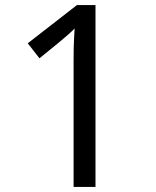

<svg xmlns="http://www.w3.org/2000/svg" viewBox="-20 -734 612 754"><path d="M355 0H269V-499Q269 -528 269.5 -548Q270 -568 271 -585.5Q272 -603 273 -622Q257 -606 244 -595Q231 -584 211 -567L135 -505L89 -564L282 -714H355Z"/></svg>

Font: Noto Sans Cherokee
Style: Regular
Weight: 400
Designer: Monotype Design Team
Foundry: Monotype Imaging Inc.
Version: Version 2.001